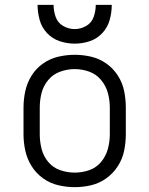

<svg xmlns="http://www.w3.org/2000/svg" viewBox="-20 -764 616 792"><path d="M288 8Q323 8 356.5 0Q390 -8 418.5 -28.5Q447 -49 466 -78.5Q485 -108 492 -142Q499 -176 499 -210V-320Q499 -355 492 -389Q485 -423 466 -452.5Q447 -482 418.5 -502Q390 -522 356.5 -530Q323 -538 288 -538Q254 -538 220 -530Q186 -522 157.5 -502Q129 -482 110.5 -452.5Q92 -423 84.5 -389Q77 -355 77 -320V-210Q77 -176 84.5 -142Q92 -108 110.5 -78.5Q129 -49 157.5 -28.5Q186 -8 220 0Q254 8 288 8ZM288 -52Q258 -52 228.5 -62Q199 -72 179 -96Q159 -120 151.5 -150Q144 -180 144 -210V-320Q144 -351 151.5 -380.5Q159 -410 179 -434Q199 -458 228.5 -468.5Q258 -479 288 -479Q319 -479 348 -468.5Q377 -458 397 -434Q417 -410 425 -380.5Q433 -351 433 -320V-210Q433 -180 425 -150Q417 -120 397 -96Q377 -72 348 -62Q319 -52 288 -52ZM288 -584Q320 -584 350 -594Q380 -604 402 -627.5Q424 -651 432.5 -682Q441 -713 441 -744H375Q375 -719 366.5 -694.5Q358 -670 335.5 -657Q313 -644 288 -644Q263 -644 240.5 -657Q218 -670 209.5 -694.5Q201 -719 201 -744H135Q135 -713 143.5 -682Q152 -651 174 -627.5Q196 -604 226.5 -594Q257 -584 288 -584Z"/></svg>

Font: Iosevka Sparkle Light
Style: Regular
Weight: 300
Designer: Belleve Invis
Foundry: Belleve Invis
Version: Version 4.5.0; ttfautohint (v1.8.3)